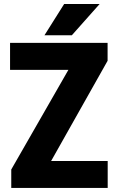

<svg xmlns="http://www.w3.org/2000/svg" viewBox="-20 -921 574 941"><path d="M507.8 -131.8V0H72.8V-131.8ZM507.3 -623 156.2 0H35.2V-90.3L391.1 -710.9H507.3ZM454.1 -710.9V-578.6H29.3V-710.9ZM197.8 -748 294.4 -901.4H468.3L332 -748Z"/></svg>

Font: Roboto Condensed Black
Style: Regular
Weight: 900
Designer: Christian Robertson
Foundry: Google
Version: Version 3.008; 2023